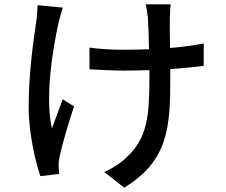

<svg xmlns="http://www.w3.org/2000/svg" viewBox="-20 -803 1040 884"><path d="M153 -779C152 -759 151 -730 147 -705C135 -623 112 -471 112 -309C112 -186 145 -53 166 8L252 -2C252 -14 250 -29 250 -39C249 -50 252 -70 255 -84C266 -137 295 -237 321 -313L269 -346C252 -302 233 -248 219 -211C187 -356 221 -568 249 -696C254 -716 262 -747 269 -768ZM918 -603C874 -594 820 -587 763 -582C762 -641 761 -699 762 -721C763 -743 763 -764 766 -783H651C655 -767 659 -742 661 -721C663 -695 665 -636 666 -576C626 -575 585 -574 547 -574C494 -574 438 -577 392 -584V-484C438 -481 503 -478 549 -478C588 -478 628 -479 668 -480V-449C668 -268 658 -167 565 -81C539 -53 494 -26 460 -11L552 61C756 -64 764 -218 764 -448V-485C822 -489 875 -494 918 -500Z"/></svg>

Font: Noto Sans CJK JP Medium
Style: Regular
Weight: 500
Designer: Ryoko NISHIZUKA (kana & ideographs); Paul D. Hunt (Latin, Greek & Cyrillic); Wenlong ZHANG (bopomofo); Sandoll Communica
Foundry: Adobe Systems Incorporated
Version: Version 1.004;PS 1.004;hotconv 1.0.82;makeotf.lib2.5.63406